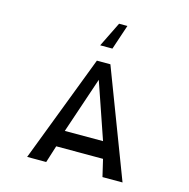

<svg xmlns="http://www.w3.org/2000/svg" viewBox="-156 -1318 1448 1470"><g transform="rotate(15 568.0 -582.5)"><path d="M509 -969 606 -1166H672L606 -969ZM190 1 515 -849H622L946 1H787L755 -135H384L341 1ZM417 -266H720L567 -711Z"/></g></svg>

Font: OpenDyslexic
Style: Regular
Weight: 400
Designer: Abbie Gonzalez
Version: Version 0.920;hotconv 1.0.109;makeotfexe 2.5.65596